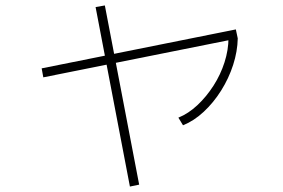

<svg xmlns="http://www.w3.org/2000/svg" viewBox="-20 -632 1040 705"><path d="M139 -348 133 -381 846 -524 853 -491ZM457 53 331 -606 365 -612 491 46ZM635 -200Q672 -215 705 -246Q738 -277 764 -317.5Q790 -358 804.5 -403.5Q819 -449 819 -493L853 -491Q852 -443 836 -393.5Q820 -344 792 -299.5Q764 -255 728 -221.5Q692 -188 652 -172Z"/></svg>

Font: M PLUS 1 Code ExtraLight
Style: Regular
Weight: 250
Designer: Coji Morishita
Foundry: UNDERFOREST DESIGN
Version: Version 1.002